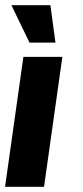

<svg xmlns="http://www.w3.org/2000/svg" viewBox="-30 -719 320 739"><path d="M60 -500H210L139.5 0H-10.5ZM14 -699H164L183.5 -555H83.5Z"/></svg>

Font: Urbanist Black
Style: Italic
Weight: 900
Italic angle: -8°
Designer: Corey Hu
Foundry: Corey Hu
Version: Version 1.330; ttfautohint (v1.8.4.7-5d5b)